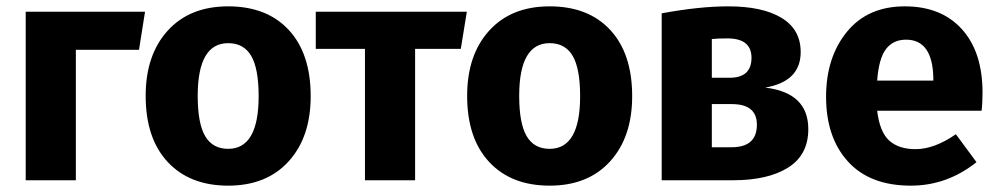

<svg xmlns="http://www.w3.org/2000/svg" viewBox="-20 -568 3145 605"><path d="M219 0H61V-531H437L418 -411H219Z M699 -548Q821 -548 890 -473.5Q959 -399 959 -265Q959 -136 889.5 -59.5Q820 17 699 17Q578 17 508.5 -57.5Q439 -132 439 -266Q439 -395 508.5 -471.5Q578 -548 699 -548ZM699 -432Q603 -432 603 -266Q603 -179 626.5 -139Q650 -99 699 -99Q795 -99 795 -265Q795 -352 771.5 -392Q748 -432 699 -432Z M1451 -531 1432 -414H1288V0H1130V-414H975V-531Z M1712 -548Q1834 -548 1903 -473.5Q1972 -399 1972 -265Q1972 -136 1902.5 -59.5Q1833 17 1712 17Q1591 17 1521.5 -57.5Q1452 -132 1452 -266Q1452 -395 1521.5 -471.5Q1591 -548 1712 -548ZM1712 -432Q1616 -432 1616 -266Q1616 -179 1639.5 -139Q1663 -99 1712 -99Q1808 -99 1808 -265Q1808 -352 1784.5 -392Q1761 -432 1712 -432Z M2391 -292Q2527 -276 2527 -161Q2527 -80 2463.5 -40Q2400 0 2290 0H2065V-526Q2184 -548 2275 -548Q2383 -548 2443 -511.5Q2503 -475 2503 -404Q2503 -311 2391 -292ZM2272 -447Q2241 -447 2223 -445V-323H2279Q2348 -323 2348 -386Q2348 -447 2272 -447ZM2285 -104Q2365 -104 2365 -175Q2365 -240 2286 -240H2223V-104Z M3076 -276Q3076 -243 3073 -219H2744Q2752 -152 2782 -125Q2812 -98 2865 -98Q2924 -98 2992 -145L3057 -57Q2964 17 2850 17Q2721 17 2652 -59Q2583 -135 2583 -263Q2583 -387 2648.5 -467.5Q2714 -548 2831 -548Q2946 -548 3011 -476Q3076 -404 3076 -276ZM2921 -314V-321Q2919 -443 2835 -443Q2794 -443 2771.5 -413Q2749 -383 2744 -314Z"/></svg>

Font: FiraGO
Style: Bold
Weight: 700
Designer: bBox Type
Foundry: bBox Type GmbH
Version: Version 1.001;PS 001.001;hotconv 1.0.88;makeotf.lib2.5.64775